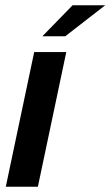

<svg xmlns="http://www.w3.org/2000/svg" viewBox="-20 -710 420 730"><path d="M110 -512H232L124 0H2ZM256 -690H380L228 -572H141Z"/></svg>

Font: Decalotype SemiBold Italic
Style: Regular
Weight: 600
Italic angle: -12°
Designer: Alfredo Marco Pradil
Foundry: Alfredo Marco Pradil
Version: Version 1.0